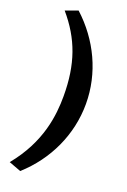

<svg xmlns="http://www.w3.org/2000/svg" viewBox="-168 -826 662 998"><g transform="rotate(20 163.5 -327.0)"><path d="M16 -746C118 -627 163 -502 163 -326C163 -221 147 -66 17 92L84 117C211 3 286 -157 286 -327C286 -497 211 -655 84 -771Z"/></g></svg>

Font: Quattrocento Sans
Style: Bold
Weight: 700
Designer: Pablo Impallari
Foundry: Pablo Impallari, Igino Marini, Brenda Gallo
Version: Version 2.000